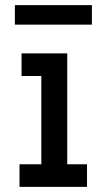

<svg xmlns="http://www.w3.org/2000/svg" viewBox="-20 -728 415 748"><path d="M56 0V-88H141V-432H64V-520H242V-88H319V0ZM38 -632V-708H338V-632Z"/></svg>

Font: Zed Sans Semibold
Style: Regular
Weight: 600
Designer: Belleve Invis
Foundry: Belleve Invis
Version: Version 1.0.0; ttfautohint (v1.8.4)